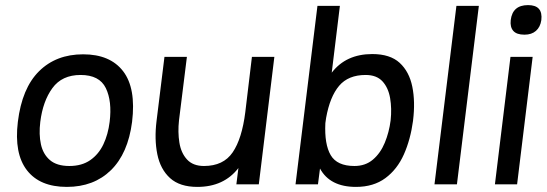

<svg xmlns="http://www.w3.org/2000/svg" viewBox="-20 -723 2144 753"><path d="M50 -245Q66 -377 133 -443.5Q200 -510 306 -510Q412 -510 463 -443.5Q514 -377 498 -245Q482 -121 415 -55.5Q348 10 242 10Q136 10 85.5 -55.5Q35 -121 50 -245ZM252 -72Q301 -72 334 -95Q367 -118 385.5 -157Q404 -196 410 -245Q420 -326 395 -377.5Q370 -429 296 -429Q223 -429 185.5 -377.5Q148 -326 138 -245Q132 -196 140.5 -157Q149 -118 176 -95Q203 -72 252 -72Z M682 -251Q677 -205 683.5 -164Q690 -123 713.5 -97.5Q737 -72 780 -72Q856 -72 892.5 -125.5Q929 -179 942 -283L968 -500H1056L995 0H907L915 -64Q858 10 754 10Q685 10 647 -24.5Q609 -59 597 -118Q585 -177 594 -249L625 -500H713Z M1227 0H1139L1225 -700H1313L1281 -438Q1337 -511 1440 -511Q1510 -511 1547.5 -476.5Q1585 -442 1597 -383Q1609 -324 1600 -251V-250Q1590 -176 1564 -117.5Q1538 -59 1491.5 -24.5Q1445 10 1376 10Q1274 10 1235 -62ZM1414 -429Q1346 -429 1310 -386.5Q1274 -344 1259 -261L1256 -240Q1252 -157 1277 -114.5Q1302 -72 1370 -72Q1413 -72 1442.5 -97Q1472 -122 1489 -163Q1506 -204 1512 -251Q1517 -297 1510 -338Q1503 -379 1480 -404Q1457 -429 1414 -429Z M1770 -700H1858L1772 0H1684Z M1983 -644Q1990 -703 2051 -703Q2110 -703 2103 -644Q2099 -617 2082 -602Q2065 -587 2037 -587Q2006 -587 1993 -602Q1980 -617 1983 -644ZM1982 -500H2069L2008 0H1921Z"/></svg>

Font: Haskoy Medium
Style: Italic
Weight: 500
Designer: Ertekin Erdin
Foundry: Ertekin Erdin
Version: Version 2.000; ttfautohint (v1.8.4.7-5d5b)